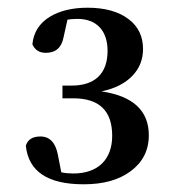

<svg xmlns="http://www.w3.org/2000/svg" viewBox="-20 -937 448 498"><path d="M197 -459C248 -459 288 -470 319 -493C350 -516 366 -547 366 -586C366 -650 325 -688 243 -700C278 -707 305 -721 324 -741C342 -760 351 -783 351 -810C351 -842 339 -868 314 -887C288 -907 252 -917 207 -917C168 -917 135 -909 110 -894C82 -877 67 -853 64 -822C71 -807 82 -800 99 -800C125 -800 140 -814 145 -841L155 -886C161 -887 170 -888 181 -888C230 -888 259 -858 259 -805C259 -746 226 -715 166 -715H142V-682H170C237 -682 271 -650 271 -585C271 -524 235 -487 170 -487C159 -487 149 -488 139 -490L130 -536C124 -567 109 -583 85 -583C64 -583 52 -575 47 -559C54 -492 104 -459 197 -459Z"/></svg>

Font: AllPunType Bold
Style: Regular
Weight: 700
Version: 1.0